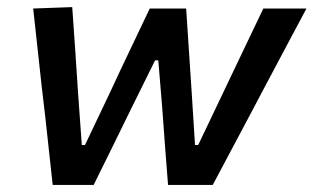

<svg xmlns="http://www.w3.org/2000/svg" viewBox="-20 -521 884 541"><path d="M128.5 0Q123.5 -47 118.2 -94Q113 -141 108 -188L97.5 -277.5Q86 -384.5 73.5 -497L183.5 -501Q188 -442.5 192 -379.5Q196 -316.5 200 -258L210.5 -112.5H219.5L290 -260.5Q317.5 -320 345.5 -378.5Q373.5 -437 402 -497H504.5Q512 -381 520 -262.5L529.5 -112.5H538.5L610.5 -263.5Q638 -321 667.5 -383Q697 -445 722 -497H843.5Q813.5 -441.5 784.8 -386.8Q756 -332 726.5 -277L680.5 -190Q654.5 -141 629.2 -93.5Q604 -46 579.5 0H453.5Q449.5 -51.5 445 -109Q440.5 -166.5 437 -218.5L426 -351H417L350.5 -216.5Q325 -164 297.5 -108.5Q270 -53 244 0Z"/></svg>

Font: Commissioner Medium
Style: Italic
Weight: 500
Italic angle: -12°
Designer: Kostas Bartsokas
Foundry: Kostas Bartsokas
Version: Version 1.000; ttfautohint (v1.8.3)